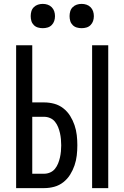

<svg xmlns="http://www.w3.org/2000/svg" viewBox="-20 -968 640 988"><path d="M454 0V-735H537V0ZM63 0V-735H146V-441H207Q234 -441 259.5 -434Q285 -427 306 -410.5Q327 -394 341 -371.5Q355 -349 363.5 -324Q372 -299 375 -273Q378 -247 378 -221Q378 -194 375 -168Q372 -142 363.5 -117Q355 -92 341 -69.5Q327 -47 306 -30.5Q285 -14 259.5 -7Q234 0 207 0ZM207 -74Q223 -74 238 -80.5Q253 -87 263 -99.5Q273 -112 279 -127Q285 -142 288.5 -157.5Q292 -173 293.5 -189Q295 -205 295 -220Q295 -236 293.5 -252Q292 -268 288.5 -283.5Q285 -299 279 -314Q273 -329 263 -341.5Q253 -354 238 -360.5Q223 -367 207 -367H146V-74ZM400 -823Q387 -823 375 -826.5Q363 -830 354 -839Q345 -848 341.5 -860Q338 -872 338 -885Q338 -898 341.5 -910Q345 -922 354 -931Q363 -940 375 -944Q387 -948 400 -948Q413 -948 425 -944Q437 -940 446 -931Q455 -922 459 -910Q463 -898 463 -885Q463 -872 459 -860Q455 -848 446 -839Q437 -830 425 -826.5Q413 -823 400 -823ZM200 -823Q187 -823 175 -826.5Q163 -830 154 -839Q145 -848 141.5 -860Q138 -872 138 -885Q138 -898 141.5 -910Q145 -922 154 -931Q163 -940 175 -944Q187 -948 200 -948Q213 -948 225 -944Q237 -940 246 -931Q255 -922 259 -910Q263 -898 263 -885Q263 -872 259 -860Q255 -848 246 -839Q237 -830 225 -826.5Q213 -823 200 -823Z"/></svg>

Font: Iosevka Curly Extended
Style: Regular
Weight: 400
Width: 7
Monospace: yes
Designer: Belleve Invis
Foundry: Belleve Invis
Version: Version 11.1.0; ttfautohint (v1.8.3)